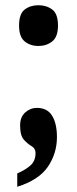

<svg xmlns="http://www.w3.org/2000/svg" viewBox="-20 -561 296 735"><path d="M127 -385Q158 -385 180 -402.5Q202 -420 202 -463Q202 -508 180 -524.5Q158 -541 127 -541Q96 -541 74.5 -524.5Q53 -508 53 -463Q53 -420 74.5 -402.5Q96 -385 127 -385ZM46 154Q129 128 163.5 77Q198 26 198 -36Q198 -88 179.5 -118Q161 -148 121 -148Q96 -148 76.5 -130.5Q57 -113 57 -81Q57 -42 71.5 -26Q86 -10 101 -1.5Q116 7 116 25Q116 54 98 71Q80 88 46 103Z"/></svg>

Font: Noto Serif ExtraCondensed Extra
Style: Regular
Weight: 800
Width: 3
Designer: Monotype Design Team
Foundry: Monotype Imaging Inc.
Version: Version 1.002